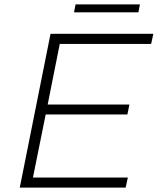

<svg xmlns="http://www.w3.org/2000/svg" viewBox="-20 -854 718 874"><path d="M130 -46H562L552 0H70L210 -700H678L668 -654H252L197 -378H569L560 -333H188ZM317 -798 324 -834H617L610 -798Z"/></svg>

Font: Montserrat Light
Style: Italic
Weight: 300
Italic angle: -11.3°
Designer: Julieta Ulanovsky
Foundry: Julieta Ulanovsky
Version: Version 9.000; ttfautohint (v1.8.4.7-5d5b)